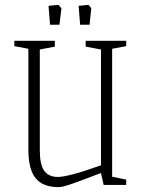

<svg xmlns="http://www.w3.org/2000/svg" viewBox="-20 -762 586 791"><path d="M97 -145V-561L39 -572V-594H206V-570L144 -558V-144Q144 -83 162.5 -58Q181 -33 218 -33Q262 -33 396 -81V-558L333 -570V-594H500V-572L442 -561V-34L500 -22V0H407L396 -49L374 -41Q317 -19 277.5 -5Q238 9 222 9Q157 9 127 -27.5Q97 -64 97 -145ZM180 -738 221 -742 233 -728 225 -660H186ZM304 -738 345 -742 356 -728 349 -660H310Z"/></svg>

Font: Grenze ExtraLight
Style: Regular
Weight: 275
Designer: Renata Polastri
Foundry: Omnibus-Type
Version: Version 1.002; ttfautohint (v1.8)